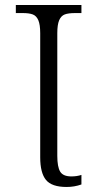

<svg xmlns="http://www.w3.org/2000/svg" viewBox="-20 -734 388 764"><path d="M140 -108V-602Q140 -636 132.5 -653.5Q125 -671 110.5 -676.5Q96 -682 71 -682H43V-714H304V-682H279Q252 -682 237.5 -676.5Q223 -671 215.5 -653.5Q208 -636 208 -602V-114Q208 -70 219.5 -51Q231 -32 264 -32Q286 -32 304 -38V0Q276 10 245 10Q186 10 163 -18Q140 -46 140 -108Z"/></svg>

Font: Noto Serif Light
Style: Regular
Weight: 300
Designer: Monotype Design Team
Foundry: Monotype Imaging Inc.
Version: Version 1.001